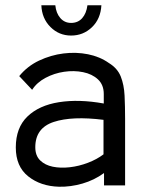

<svg xmlns="http://www.w3.org/2000/svg" viewBox="-20 -704 545 729"><path d="M204 5Q134 3 87 -34.5Q40 -72 40 -144Q40 -219 84 -261.5Q128 -304 204 -316Q280 -328 374 -311V-347Q374 -382 352 -402.5Q330 -423 295.5 -430Q261 -437 223.5 -431.5Q186 -426 153 -408.5Q120 -391 102 -363L53 -415Q84 -453 128.5 -474Q173 -495 221 -501Q269 -507 314 -498Q359 -489 393 -465Q426 -445 438.5 -413.5Q451 -382 453 -341Q455 -300 455 -253V0H375V-47Q338 -20 293 -7Q248 6 204 5ZM373 -118V-249Q254 -264 184 -241Q114 -218 114 -145Q114 -113 132.5 -95Q151 -77 180.5 -71Q210 -65 245 -69Q280 -73 314 -86Q348 -99 373 -118ZM250 -569Q204 -569 171.5 -601.5Q139 -634 137 -684H190Q193 -654 209 -635.5Q225 -617 250 -617Q276 -617 292 -635Q308 -653 312 -684H365Q362 -632 329 -600.5Q296 -569 250 -569Z"/></svg>

Font: Kulim Park
Style: Regular
Weight: 400
Designer: Noponies / Dale Sattler
Foundry: Noponies
Version: Version 1.000; ttfautohint (v1.8.3)